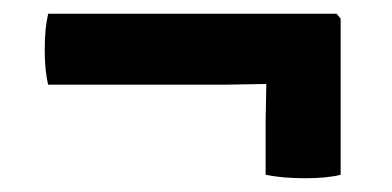

<svg xmlns="http://www.w3.org/2000/svg" viewBox="-20 -373 570 279"><path d="M367 -251 310 -250H50Q45 -270 45 -301Q45 -332 50 -353H469L475 -346V-119Q455 -114 423 -114Q391 -114 366 -119V-198Z"/></svg>

Font: Signika Negative
Style: Semibold
Weight: 600
Designer: Anna Giedrys
Foundry: Anna Giedrys
Version: Version 1.001